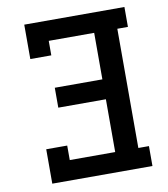

<svg xmlns="http://www.w3.org/2000/svg" viewBox="-82 -805 765 874"><g transform="rotate(-10 300.0 -367.5)"><path d="M89 0V-159H186V-92H396V-336H176V-428H396V-643H186V-576H89V-735H552V-643H503V-92H552V0Z"/></g></svg>

Font: Iosevka Etoile Semibold
Style: Regular
Weight: 600
Designer: Belleve Invis
Foundry: Belleve Invis
Version: Version 22.1.2; ttfautohint (v1.8.4)